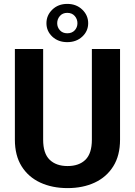

<svg xmlns="http://www.w3.org/2000/svg" viewBox="-20 -965 699 995"><path d="M456.1 -710.9H602.1V-241.2Q602.1 -159.2 567.1 -103.3Q532.2 -47.4 470.9 -18.8Q409.7 9.8 330.1 9.8Q250.5 9.8 188.7 -18.8Q127 -47.4 92 -103.3Q57.1 -159.2 57.1 -241.2V-710.9H203.6V-241.2Q203.6 -169.9 237.3 -137.2Q271 -104.5 330.1 -104.5Q389.6 -104.5 422.9 -137.2Q456.1 -169.9 456.1 -241.2ZM220.7 -844.7Q220.7 -885.7 251.2 -915.3Q281.7 -944.8 328.6 -944.8Q375.5 -944.8 406.2 -915.3Q437 -885.7 437 -844.7Q437 -803.7 406.2 -775.1Q375.5 -746.6 328.6 -746.6Q281.7 -746.6 251.2 -775.1Q220.7 -803.7 220.7 -844.7ZM276.4 -844.7Q276.4 -823.7 290.5 -808.1Q304.7 -792.5 328.6 -792.5Q353 -792.5 367.2 -807.9Q381.3 -823.2 381.3 -844.7Q381.3 -866.2 367.2 -882.3Q353 -898.4 328.6 -898.4Q304.7 -898.4 290.5 -882.3Q276.4 -866.2 276.4 -844.7Z"/></svg>

Font: Vazirmatn RD FD
Style: Bold
Weight: 700
Designer: Saber Rastikerdar
Foundry: Saber Rastikerdar
Version: Version 33.003